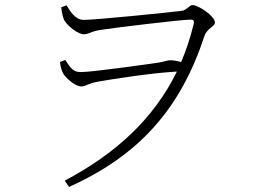

<svg xmlns="http://www.w3.org/2000/svg" viewBox="-20 -705 1040 762"><path d="M312 -626C278 -626 257 -663 244 -684L223 -676C226 -649 230 -635 235 -625C246 -604 288 -569 313 -569C332 -569 343 -581 377 -586C434 -595 700 -627 734 -627C746 -627 753 -626 748 -607C735 -555 719 -505 699 -459C683 -463 668 -466 657 -466C644 -466 631 -460 612 -457C572 -451 347 -419 301 -419C270 -419 261 -434 239 -467L218 -459C220 -439 225 -424 231 -413C242 -394 279 -362 303 -362C322 -362 325 -373 369 -381C420 -390 576 -415 682 -421C590 -233 439 -95 237 12L254 37C533 -89 696 -273 791 -561C801 -593 833 -599 833 -616C833 -641 767 -685 744 -685C731 -685 721 -664 701 -662C655 -656 359 -626 312 -626Z"/></svg>

Font: Noto Serif CJK SC ExtraLight
Style: Regular
Weight: 200
Designer: Ryoko NISHIZUKA 西塚涼子 (kana & ideographs); Frank Grießhammer (Latin, Greek & Cyrillic); Wenlong ZHANG 张文龙 (bopomofo); San
Foundry: Adobe
Version: Version 2.001;hotconv 1.1.0;makeotfexe 2.6.0